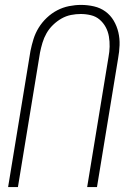

<svg xmlns="http://www.w3.org/2000/svg" viewBox="-20 -762 540 782"><path d="M13 0 104 -554Q109 -579 116.5 -603Q124 -627 137.5 -649Q151 -671 170.5 -689.5Q190 -708 213 -720Q236 -732 261 -737Q286 -742 310 -742Q337 -742 363 -736Q389 -730 409.5 -715Q430 -700 443 -678Q456 -656 462 -630.5Q468 -605 467 -578Q466 -551 461 -524L375 0H335L422 -530Q426 -551 426.5 -572Q427 -593 423.5 -613.5Q420 -634 410.5 -651.5Q401 -669 386 -682Q371 -695 350.5 -700Q330 -705 309 -705Q289 -705 269 -701Q249 -697 230.5 -686.5Q212 -676 196 -660.5Q180 -645 169.5 -626.5Q159 -608 153 -588Q147 -568 143 -548L53 0Z"/></svg>

Font: Iosevka Extralight
Style: Italic
Weight: 200
Italic angle: -9°
Monospace: yes
Designer: Belleve Invis
Foundry: Belleve Invis
Version: Version 32.5.0; ttfautohint (v1.8.4)